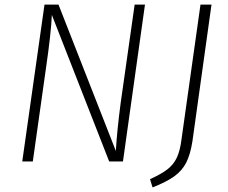

<svg xmlns="http://www.w3.org/2000/svg" viewBox="-20 -704 992 837"><path d="M516 0H456L206 -639Q203 -561 180 -404L123 0H77L174 -684H235L485 -46Q490 -133 506 -255L567 -684H612ZM819 -89Q810 -31 792 4.5Q774 40 740 64.5Q706 89 645 113L634 77Q683 55 710 34Q737 13 751 -17Q765 -47 771 -95L854 -684H902Z"/></svg>

Font: Fira Sans ExtraLight
Style: Italic
Weight: 275
Italic angle: -8°
Designer: Carrois Corporate & Edenspiekermann AG
Foundry: Carrois Corporate GbR & Edenspiekermann AG
Version: Version 4.203